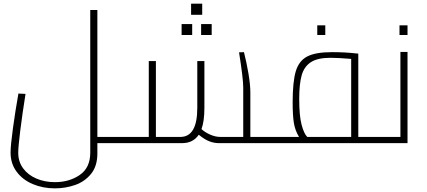

<svg xmlns="http://www.w3.org/2000/svg" viewBox="-20 -785 2342 1053"><path d="M628 0H514V57Q514 126 479.5 168.5Q445 211 392 229.5Q339 248 281 248Q215 248 159.5 224.5Q104 201 71 156.5Q38 112 38 52Q38 13 51 -82Q64 -177 81 -272L120 -270Q102 -157 91 -68Q80 21 80 53Q80 102 107 138.5Q134 175 180 194.5Q226 214 281 214Q360 214 417.5 174.5Q475 135 475 52V-730H514V-34H628Z M628 0ZM1453 -34V0H1180Q1154 0 1128 -10Q1102 -20 1070 -46Q1039 0 979 0H628V-34H796V-450H835V-34H969Q1062 -34 1062 -193V-450H1101V-194Q1101 -120 1085 -77Q1103 -60 1132 -47Q1161 -34 1189 -34H1314V-304Q1314 -354 1291 -498L1318 -499Q1332 -444 1342.5 -382.5Q1353 -321 1353 -278V-34ZM1028 -765H1089V-704H1028ZM976 -653H1034V-593H976ZM1083 -653H1141V-593H1083Z M1453 0ZM2027 -34V0H1453V-34H1620Q1598 -70 1591.5 -112Q1585 -154 1585 -223Q1585 -336 1602 -393.5Q1619 -451 1664.5 -475Q1710 -499 1801 -499Q1872 -499 1933 -492L1945 -491V-34ZM1665 -34H1906V-462Q1834 -468 1792 -468Q1722 -468 1685 -444Q1648 -420 1634.5 -372Q1621 -324 1621 -243Q1621 -150 1634 -101Q1647 -52 1665 -34ZM1720 -646H1764V-593H1720Z M2027 0ZM2215 -500V0H2027V-34H2176V-500ZM2171 -646H2215V-593H2171Z"/></svg>

Font: Cairo ExtraLight
Style: Regular
Weight: 250
Designer: Mohamed Gaber, the designers of Titillium
Foundry: Kief Type Foundry
Version: Version 2.009; ttfautohint (v1.5.33-1714) -l 8 -r 50 -G 200 